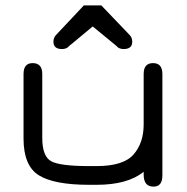

<svg xmlns="http://www.w3.org/2000/svg" viewBox="-20 -694 702 721"><path d="M188.5 -560.5C183.3 -554 180.7 -546.2 180.7 -537.1C180.7 -518.9 191.4 -509.8 212.9 -509.8C217.4 -509.8 221.7 -510.4 225.6 -511.7C229.5 -513 232.4 -514.5 234.4 -516.1C236.3 -517.7 238.6 -519.9 241.2 -522.5C243.8 -525.1 245.8 -526.7 247.1 -527.3L328.1 -594.7L410.2 -527.3L416 -522.5C419.3 -519.2 421.7 -516.9 423.3 -515.6C425 -514.3 427.7 -513 431.6 -511.7C435.5 -510.4 439.8 -509.8 444.3 -509.8C465.8 -509.8 476.6 -518.9 476.6 -537.1C476.6 -546.2 474 -554 468.8 -560.5L360.4 -673.8H294.9ZM342.8 -70.3H314.5C242.2 -70.3 194.8 -76.3 172.4 -88.4C149.9 -100.4 138.7 -129.9 138.7 -176.8V-416C138.7 -443.4 126.6 -457 102.5 -457C79.8 -457 68.4 -443.4 68.4 -416V-173.8C68.4 -105.5 87.6 -59.4 126 -35.6C164.4 -11.9 227.2 0 314.5 0H342.8C420.2 0 479.2 -16.3 519.5 -48.8V-38.1C519.5 -8.1 531.9 6.8 556.6 6.8C578.8 6.8 589.8 -7.2 589.8 -35.2V-416C589.8 -443.4 578.1 -457 554.7 -457C531.2 -457 519.5 -443.4 519.5 -416V-226.6C519.5 -180.3 506.8 -142.7 481.4 -113.8C456.1 -84.8 409.8 -70.3 342.8 -70.3Z"/></svg>

Font: Jura
Style: DemiBold
Weight: 600
Version: Version 2.5.1